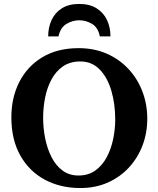

<svg xmlns="http://www.w3.org/2000/svg" viewBox="-20 -929 796 965"><path d="M720.2 -332Q720.2 -260.3 696 -197.3Q671.9 -134.3 627.4 -86.4Q583 -38.6 521.2 -11.2Q459.5 16.1 383.8 16.1Q284.2 16.1 205.8 -25.6Q127.4 -67.4 82.3 -147Q37.1 -226.6 37.1 -339.8Q37.1 -438.5 77.1 -517.1Q117.2 -595.7 192.9 -641.4Q268.6 -687 375 -687Q453.1 -687 516.6 -659.2Q580.1 -631.3 625.7 -582.3Q671.4 -533.2 695.8 -469Q720.2 -404.8 720.2 -332ZM559.1 -328.1Q559.1 -406.7 539.6 -473.1Q520 -539.6 481 -579.8Q441.9 -620.1 383.8 -620.1Q332 -620.1 296.1 -595.2Q260.3 -570.3 238.3 -528.8Q216.3 -487.3 206.5 -437.3Q196.8 -387.2 196.8 -336.9Q196.8 -283.7 207.3 -232.2Q217.8 -180.7 239.3 -138.7Q260.7 -96.7 294.4 -71.8Q328.1 -46.9 374 -46.9Q424.3 -46.9 459.5 -72.3Q494.6 -97.7 516.6 -139.2Q538.6 -180.7 548.8 -230.2Q559.1 -279.8 559.1 -328.1ZM535.2 -746.1H481.9Q472.7 -791 442.4 -809.1Q412.1 -827.1 377.9 -827.1Q345.2 -827.1 314.5 -809.1Q283.7 -791 273.9 -746.1H222.2Q222.2 -791.5 239.3 -828.4Q256.3 -865.2 291 -887.2Q325.7 -909.2 377.9 -909.2Q430.7 -909.2 465.6 -887.2Q500.5 -865.2 517.8 -828.4Q535.2 -791.5 535.2 -746.1Z"/></svg>

Font: Charis
Style: Bold
Weight: 700
Designer: Walt Agee, Miriam Martin, Annie Olsen, Victor Gaultney, Lorna Priest, Alan Ward, Bob Hallissy, Martin Hosken, Sharon Cor
Foundry: SIL Global
Version: Version 7.000